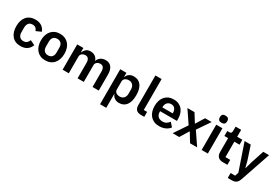

<svg xmlns="http://www.w3.org/2000/svg" viewBox="79 -1988 4956 3431"><g transform="rotate(30 2557.0 -273.0)"><path d="M280 12Q222 12 177 -7Q132 -26 101.5 -62Q71 -98 55 -148.5Q39 -199 39 -262Q39 -325 55 -375Q71 -425 101.5 -460.5Q132 -496 177 -515Q222 -534 280 -534Q359 -534 410.5 -499Q462 -464 485 -402L380 -355Q371 -388 346.5 -409.5Q322 -431 280 -431Q226 -431 199.5 -397Q173 -363 173 -308V-213Q173 -158 199.5 -124.5Q226 -91 280 -91Q326 -91 351 -114.5Q376 -138 390 -173L488 -126Q462 -57 409 -22.5Q356 12 280 12Z M789 12Q733 12 688.5 -7Q644 -26 612.5 -62Q581 -98 564 -148.5Q547 -199 547 -262Q547 -325 564 -375Q581 -425 612.5 -460.5Q644 -496 688.5 -515Q733 -534 789 -534Q845 -534 890 -515Q935 -496 966.5 -460.5Q998 -425 1015 -375Q1032 -325 1032 -262Q1032 -199 1015 -148.5Q998 -98 966.5 -62Q935 -26 890 -7Q845 12 789 12ZM789 -91Q840 -91 869 -122Q898 -153 898 -213V-310Q898 -369 869 -400Q840 -431 789 -431Q739 -431 710 -400Q681 -369 681 -310V-213Q681 -153 710 -122Q739 -91 789 -91Z M1145 0V-522H1273V-435H1278Q1293 -476 1326 -505Q1359 -534 1418 -534Q1472 -534 1511 -508Q1550 -482 1569 -429H1571Q1585 -473 1626.5 -503.5Q1668 -534 1731 -534Q1808 -534 1849.5 -481Q1891 -428 1891 -330V0H1763V-317Q1763 -429 1679 -429Q1660 -429 1642.5 -423.5Q1625 -418 1611.5 -407.5Q1598 -397 1590 -381.5Q1582 -366 1582 -345V0H1454V-317Q1454 -429 1370 -429Q1352 -429 1334.5 -423.5Q1317 -418 1303.5 -407.5Q1290 -397 1281.5 -381.5Q1273 -366 1273 -345V0Z M2033 -522H2161V-436H2165Q2179 -481 2218 -507.5Q2257 -534 2309 -534Q2409 -534 2461.5 -463.5Q2514 -393 2514 -262Q2514 -130 2461.5 -59Q2409 12 2309 12Q2257 12 2218.5 -15Q2180 -42 2165 -87H2161V200H2033ZM2268 -94Q2318 -94 2349 -127Q2380 -160 2380 -216V-306Q2380 -362 2349 -395.5Q2318 -429 2268 -429Q2222 -429 2191.5 -406Q2161 -383 2161 -345V-179Q2161 -138 2191.5 -116Q2222 -94 2268 -94Z M2761 0Q2695 0 2664 -33Q2633 -66 2633 -126V-740H2761V-102H2830V0Z M3138 12Q3080 12 3034.5 -7.5Q2989 -27 2957.5 -62.5Q2926 -98 2909 -148.5Q2892 -199 2892 -262Q2892 -324 2908.5 -374Q2925 -424 2956 -459.5Q2987 -495 3032 -514.5Q3077 -534 3134 -534Q3195 -534 3240 -513Q3285 -492 3314 -456Q3343 -420 3357.5 -372.5Q3372 -325 3372 -271V-229H3025V-216Q3025 -159 3057 -124.5Q3089 -90 3152 -90Q3200 -90 3230.5 -110Q3261 -130 3285 -161L3354 -84Q3322 -39 3266.5 -13.5Q3211 12 3138 12ZM3136 -438Q3085 -438 3055 -404Q3025 -370 3025 -316V-308H3239V-317Q3239 -371 3212.5 -404.5Q3186 -438 3136 -438Z M3415 0 3593 -265 3419 -522H3565L3673 -349H3677L3784 -522H3920L3743 -263L3921 0H3775L3665 -180H3661L3551 0Z M4078 -598Q4038 -598 4020.5 -616Q4003 -634 4003 -662V-682Q4003 -710 4020.5 -728Q4038 -746 4078 -746Q4117 -746 4135 -728Q4153 -710 4153 -682V-662Q4153 -634 4135 -616Q4117 -598 4078 -598ZM4014 -522H4142V0H4014Z M4453 0Q4387 0 4352.5 -34.5Q4318 -69 4318 -133V-420H4241V-522H4281Q4310 -522 4320.5 -535.5Q4331 -549 4331 -576V-665H4446V-522H4553V-420H4446V-102H4545V0Z M4984 -522H5104L4894 93Q4884 121 4871.5 141.5Q4859 162 4842 175Q4825 188 4801 194Q4777 200 4745 200H4668V98H4762L4786 25L4599 -522H4726L4817 -246L4851 -114H4857L4893 -246Z"/></g></svg>

Font: IBM Plex Sans KR SemiBold
Style: Regular
Weight: 600
Designer: Mike Abbink; Paul van der Laan; Pieter van Rosmalen; Wujin Sim; Chorong Kim; Dohee Lee;
Foundry: Sandoll Inc.
Version: Version 1.000